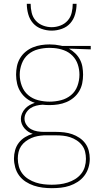

<svg xmlns="http://www.w3.org/2000/svg" viewBox="-20 -760 540 1003"><path d="M250 223Q226 223 202.5 220Q179 217 156.5 209.5Q134 202 114 189Q94 176 80 157Q66 138 59.5 114.5Q53 91 53 68Q53 46 59 24.5Q65 3 78.5 -14.5Q92 -32 111 -43.5Q130 -55 151 -61Q138 -65 127 -72.5Q116 -80 107.5 -90Q99 -100 94 -112.5Q89 -125 89 -139Q89 -153 95 -167Q101 -181 111 -192Q121 -203 134 -210.5Q147 -218 162 -223Q139 -230 120 -244.5Q101 -259 88 -279Q75 -299 69.5 -322.5Q64 -346 64 -370Q64 -392 68.5 -414Q73 -436 84.5 -455.5Q96 -475 113.5 -489.5Q131 -504 151.5 -512.5Q172 -521 194.5 -524.5Q217 -528 239 -528Q254 -528 268 -526.5Q282 -525 296 -522L305 -520H454V-502L340 -506Q358 -496 373 -481.5Q388 -467 397.5 -449Q407 -431 410.5 -410.5Q414 -390 414 -370Q414 -347 409.5 -325Q405 -303 393.5 -283.5Q382 -264 364.5 -249.5Q347 -235 326.5 -226.5Q306 -218 284 -214.5Q262 -211 239 -211Q230 -211 220.5 -211.5Q211 -212 202 -213Q185 -212 169 -208Q153 -204 139.5 -195Q126 -186 117 -171.5Q108 -157 108 -140Q108 -123 118 -108Q128 -93 142.5 -85Q157 -77 174.5 -74Q192 -71 209 -71H273Q294 -71 315.5 -68.5Q337 -66 357 -59Q377 -52 395 -40Q413 -28 425.5 -11Q438 6 443.5 27Q449 48 449 70Q449 93 442 116Q435 139 420.5 158Q406 177 386 190Q366 203 343.5 210.5Q321 218 297.5 220.5Q274 223 250 223ZM239 -229Q269 -229 298.5 -236.5Q328 -244 351 -263Q374 -282 384.5 -311Q395 -340 395 -370Q395 -397 386.5 -423Q378 -449 359 -468.5Q340 -488 314 -497.5Q288 -507 261 -509L239 -510Q209 -510 179.5 -502.5Q150 -495 127.5 -476Q105 -457 94 -428Q83 -399 83 -370Q83 -340 94 -311Q105 -282 127.5 -263Q150 -244 179.5 -236.5Q209 -229 239 -229ZM250 205Q271 205 292 202.5Q313 200 333.5 193.5Q354 187 372 176Q390 165 403.5 148.5Q417 132 423 111.5Q429 91 429 70Q429 51 424.5 32.5Q420 14 408.5 -1Q397 -16 381 -26.5Q365 -37 347 -43Q329 -49 310.5 -51Q292 -53 273 -53H210Q193 -52 176.5 -49Q160 -46 144 -39Q128 -32 114 -21.5Q100 -11 90.5 3Q81 17 77 34Q73 51 73 68Q73 89 78.5 109.5Q84 130 97 147Q110 164 128.5 175.5Q147 187 167 193.5Q187 200 208 202.5Q229 205 250 205ZM250 -600Q223 -600 196.5 -609.5Q170 -619 152.5 -639Q135 -659 127.5 -686Q120 -713 120 -740H140Q140 -717 145.5 -693.5Q151 -670 166.5 -652.5Q182 -635 204.5 -626.5Q227 -618 250 -618Q273 -618 295.5 -626.5Q318 -635 333.5 -652.5Q349 -670 354.5 -693.5Q360 -717 360 -740H380Q380 -713 372.5 -686Q365 -659 347.5 -639Q330 -619 303.5 -609.5Q277 -600 250 -600Z"/></svg>

Font: Iosevka SS18 Thin
Style: Regular
Weight: 100
Monospace: yes
Designer: Belleve Invis
Foundry: Belleve Invis
Version: Version 25.1.1; ttfautohint (v1.8.4)